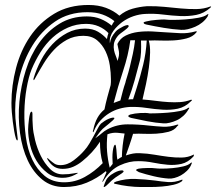

<svg xmlns="http://www.w3.org/2000/svg" viewBox="-20 -752 869 772"><path d="M818 -695Q818 -693 816.5 -690.5Q815 -688 815 -686Q806 -672 793 -661.5Q780 -651 765 -644.5Q750 -638 735 -634.5Q720 -631 708 -632Q675 -634 639 -640Q603 -646 570 -653Q568 -653 563 -655Q558 -657 558 -659Q556 -662 561.5 -664Q567 -666 569 -666Q576 -668 586.5 -669.5Q597 -671 608.5 -672Q620 -673 630.5 -673.5Q641 -674 649 -673Q655 -672 677 -672Q699 -672 726 -674Q753 -676 777.5 -680.5Q802 -685 812 -693Q814 -695 816 -695ZM741 -319Q741 -317 739.5 -314.5Q738 -312 737 -311Q729 -297 717 -286Q705 -275 691 -268.5Q677 -262 662.5 -258.5Q648 -255 637 -256Q606 -258 572 -264.5Q538 -271 507 -278Q505 -279 500.5 -280.5Q496 -282 496 -285Q495 -287 499.5 -289.5Q504 -292 506 -292Q520 -296 544 -297.5Q568 -299 582 -296Q588 -296 609 -296.5Q630 -297 655 -299Q680 -301 703 -305.5Q726 -310 736 -318Q737 -318 737.5 -318.5Q738 -319 739 -319ZM751 -97Q752 -96 750.5 -94Q749 -92 749 -90Q743 -76 731.5 -65Q720 -54 707.5 -47Q695 -40 681.5 -36.5Q668 -33 658 -34Q629 -36 597.5 -43.5Q566 -51 538 -60Q536 -62 532.5 -63.5Q529 -65 527 -68Q527 -70 531.5 -72Q536 -74 538 -74Q551 -76 572.5 -76.5Q594 -77 608 -75Q613 -74 632 -74Q651 -74 673.5 -76Q696 -78 717 -83Q738 -88 747 -97Q751 -101 751 -97ZM440 -277Q440 -274 433.5 -268Q427 -262 418.5 -255Q410 -248 402.5 -242Q395 -236 393 -234Q384 -225 377.5 -216Q371 -207 363 -196Q379 -207 389 -216Q399 -225 412 -232Q450 -252 493 -252Q536 -252 580 -247Q607 -244 635 -242.5Q663 -241 693 -251Q697 -252 697 -249Q697 -248 693 -245Q681 -228 657.5 -222Q634 -216 608.5 -214.5Q583 -213 559 -214Q535 -215 521 -214H515Q508 -190 500.5 -168.5Q493 -147 486 -127Q501 -132 514.5 -134.5Q528 -137 543 -136Q572 -135 601 -130Q630 -125 657.5 -121.5Q685 -118 710.5 -118.5Q736 -119 758 -130Q759 -130 759.5 -130.5Q760 -131 760 -129L758 -123Q736 -99 709.5 -93Q683 -87 654.5 -89.5Q626 -92 596 -98Q566 -104 537 -104Q500 -105 461.5 -87Q423 -69 396 -25Q395 -23 393.5 -21Q392 -19 392 -21Q392 -25 393 -26Q398 -35 401 -43Q404 -51 408 -59Q407 -60 407 -61.5Q407 -63 406 -64Q371 -35 329 -17.5Q287 0 237 0Q187 0 150.5 -29.5Q114 -59 91.5 -107Q69 -155 60.5 -217Q52 -279 58 -343Q64 -407 83.5 -469Q103 -531 137 -579Q171 -627 219 -656.5Q267 -686 329 -686Q360 -686 384.5 -676Q409 -666 429 -649Q433 -658 440 -667Q419 -684 392.5 -693.5Q366 -703 332 -703Q256 -703 201 -665Q146 -627 110.5 -569Q75 -511 58 -441Q41 -371 41 -307Q41 -277 45 -246.5Q49 -216 51 -196Q52 -188 49.5 -187.5Q47 -187 44 -195Q40 -208 37 -225.5Q34 -243 31.5 -262.5Q29 -282 27.5 -301.5Q26 -321 26 -338Q26 -408 44.5 -478.5Q63 -549 101 -605Q139 -661 197.5 -696.5Q256 -732 336 -732Q375 -732 406 -720.5Q437 -709 460 -689Q484 -709 513 -717Q542 -725 570 -727Q606 -728 640.5 -724.5Q675 -721 707.5 -718Q740 -715 770 -715.5Q800 -716 826 -726Q829 -726 829 -725L826 -721Q800 -698 769 -692Q738 -686 704.5 -687.5Q671 -689 635.5 -693.5Q600 -698 564 -696Q541 -695 517 -687Q493 -679 471 -663Q463 -657 453.5 -648Q444 -639 436 -628Q428 -617 424 -604.5Q420 -592 422 -578Q424 -592 429 -602Q434 -612 445 -625Q450 -631 459 -636.5Q468 -642 476 -646Q484 -650 490.5 -651Q497 -652 497 -648Q499 -645 491 -638Q483 -631 480 -629Q472 -623 464.5 -617.5Q457 -612 451 -604Q440 -589 438 -575.5Q436 -562 438.5 -550Q441 -538 445.5 -527.5Q450 -517 452 -507Q461 -529 458 -546Q455 -563 452 -575Q463 -598 485.5 -609Q508 -620 535.5 -623.5Q563 -627 592.5 -625.5Q622 -624 647 -622Q676 -620 705.5 -618.5Q735 -617 767 -626Q771 -627 771 -626Q771 -623 769 -621Q755 -604 730 -597.5Q705 -591 678 -589.5Q651 -588 625 -589Q599 -590 584 -589H578Q584 -569 583.5 -540.5Q583 -512 578.5 -479.5Q574 -447 567 -414Q560 -381 553 -352Q580 -350 606.5 -346.5Q633 -343 657.5 -341.5Q682 -340 704.5 -341.5Q727 -343 748 -351Q752 -351 752 -349L748 -345Q724 -321 695 -315Q666 -309 634 -311Q602 -313 569 -318Q536 -323 503 -322Q482 -321 460.5 -315Q439 -309 419.5 -297Q400 -285 384 -267.5Q368 -250 358 -226Q356 -221 355 -220.5Q354 -220 353.5 -221.5Q353 -223 353.5 -225.5Q354 -228 355 -230Q361 -259 372 -278.5Q383 -298 400 -312Q405 -337 411.5 -361Q418 -385 425 -410Q426 -416 426 -422Q426 -428 426 -434Q426 -459 421.5 -489Q417 -519 404.5 -545.5Q392 -572 370.5 -590Q349 -608 315 -608Q278 -608 249 -592Q220 -576 197 -551.5Q174 -527 155.5 -496.5Q137 -466 121 -437Q118 -431 116.5 -430Q115 -429 115 -431Q114 -433 115 -437Q126 -474 145 -510Q164 -546 190.5 -574Q217 -602 250 -619.5Q283 -637 322 -637Q353 -637 374 -624.5Q395 -612 410 -595Q411 -601 412.5 -607.5Q414 -614 416 -619Q400 -636 377 -646Q354 -656 326 -656Q287 -656 253 -641Q219 -626 191.5 -601Q164 -576 143 -542.5Q122 -509 107 -473Q95 -443 87 -397.5Q79 -352 78 -302Q77 -252 84 -201Q91 -150 110 -110Q129 -70 160 -44.5Q191 -19 238 -19Q282 -19 321 -40.5Q360 -62 393 -96Q387 -116 384.5 -137.5Q382 -159 382 -182Q367 -159 349 -139.5Q331 -120 311 -104Q294 -90 274.5 -81.5Q255 -73 232 -73Q212 -73 198.5 -81.5Q185 -90 175 -105Q167 -116 170 -116Q173 -116 181 -108Q190 -100 199 -94Q208 -88 223 -88Q251 -88 276.5 -107.5Q302 -127 319 -147Q330 -159 339.5 -175Q349 -191 357.5 -206.5Q366 -222 373 -235.5Q380 -249 386 -255Q392 -260 400.5 -265.5Q409 -271 417.5 -274.5Q426 -278 432.5 -279Q439 -280 440 -277ZM570 -589H547Q548 -564 547 -542Q546 -520 541 -503Q532 -467 521 -428Q510 -389 496 -352Q499 -352 502 -352.5Q505 -353 508 -353H515L530 -400Q544 -444 555.5 -491Q567 -538 570 -589ZM523 -590H504Q496 -530 475 -467Q454 -404 437 -338Q445 -341 451.5 -343.5Q458 -346 464 -348Q469 -368 474 -386.5Q479 -405 484 -419Q485 -425 490.5 -442Q496 -459 502 -483Q508 -507 514 -535Q520 -563 523 -590ZM481 -215Q473 -216 453 -218Q433 -220 412 -212Q408 -175 410.5 -143.5Q413 -112 421 -78L433 -93Q432 -105 432 -119Q432 -133 433.5 -144.5Q435 -156 437.5 -163Q440 -170 443 -170Q445 -170 446 -164.5Q447 -159 448 -150Q449 -141 449.5 -130.5Q450 -120 452 -110Q457 -113 461 -116Q465 -119 470 -121Q471 -166 481 -215ZM714 -29Q714 -27 713 -26Q712 -25 711 -23Q699 -14 677.5 -9Q656 -4 631.5 -2Q607 0 584 0Q561 0 547 0Q522 0 494.5 -3.5Q467 -7 447 -12Q445 -12 441.5 -13Q438 -14 438 -16Q438 -18 441.5 -19.5Q445 -21 447 -22Q485 -34 524.5 -32.5Q564 -31 604 -26Q629 -22 655.5 -20Q682 -18 710 -29Q712 -30 714 -29ZM477 -63Q477 -60 469 -54.5Q461 -49 459 -48Q451 -43 444.5 -38.5Q438 -34 430 -27Q422 -20 415 -12.5Q408 -5 400 0Q396 0 397 -3Q402 -18 407 -28Q412 -38 426 -49Q432 -53 440 -57.5Q448 -62 456 -64.5Q464 -67 470 -67Q476 -67 477 -63ZM281 -49Q258 -37 232 -37Q196 -37 170 -57Q144 -77 126.5 -106Q109 -135 101 -169Q93 -203 93 -232Q93 -238 94 -250Q95 -262 96.5 -273.5Q98 -285 100.5 -294Q103 -303 107 -303Q111 -303 110.5 -287.5Q110 -272 112 -244Q113 -222 121 -189Q129 -156 144 -125.5Q159 -95 181 -73Q203 -51 232 -51Q257 -51 277 -55Q287 -57 292 -57Q297 -57 281 -49Z"/></svg>

Font: Akronim
Style: Regular
Weight: 400
Designer: Grzegorz Klimczewski
Foundry: Fonty.PL
Version: Version 1.002